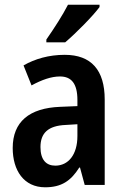

<svg xmlns="http://www.w3.org/2000/svg" viewBox="-20 -786 527 816"><path d="M403 -756V-766H269C246 -721 211 -667 177 -618V-606H257C303 -645 375 -718 403 -756ZM255 -553C188 -553 129 -536 80 -508L114 -423C158 -447 198 -461 235 -461C284 -461 309 -430 309 -361V-335L236 -332C104 -327 34 -268 34 -157C34 -62 81 10 172 10C241 10 281 -17 317 -74H320L340 0H425V-363C425 -488 368 -553 255 -553ZM260 -255 309 -258V-208C309 -128 270 -82 215 -82C176 -82 152 -107 152 -161C152 -220 184 -252 260 -255Z"/></svg>

Font: Noto Sans Lao UI Cond SemBd
Style: Regular
Weight: 600
Width: 3
Designer: Monotype Design Team
Foundry: Monotype Imaging Inc.
Version: Version 2.000